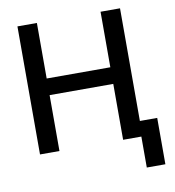

<svg xmlns="http://www.w3.org/2000/svg" viewBox="-94 -790 952 1044"><g transform="rotate(-10 382.5 -268.0)"><path d="M72.3 -707H179.7V-400.4H531.2V-707H638.7V-85H734.4V170.9H631.8V0H531.2V-308.6H179.7V0H72.3Z"/></g></svg>

Font: Pretendard JP Medium
Style: Regular
Weight: 500
Designer: Base glyphs from Inter by Rasmus Andersson; Hangeul glyphs from Noto Sans CJK(Source Han Sans) by Jang Soo-young and Kan
Foundry: Kil Hyung-jin
Version: Version 1.309